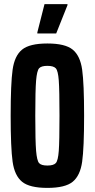

<svg xmlns="http://www.w3.org/2000/svg" viewBox="-20 -908 462 936"><path d="M32 -344Q32 -501 41.5 -568.5Q51 -636 87.5 -666Q124 -696 211 -696Q298 -696 334.5 -666Q371 -636 380.5 -568.5Q390 -501 390 -344Q390 -187 380.5 -119.5Q371 -52 334.5 -22Q298 8 211 8Q124 8 87.5 -22Q51 -52 41.5 -119.5Q32 -187 32 -344ZM270 -344Q270 -469 266.5 -516Q263 -563 252 -575Q241 -587 211 -587Q181 -587 170.5 -575Q160 -563 156 -515.5Q152 -468 152 -344Q152 -220 156 -172.5Q160 -125 170.5 -113Q181 -101 211 -101Q241 -101 252 -113Q263 -125 266.5 -172Q270 -219 270 -344ZM162 -750 197 -888H309V-883L254 -745H162Z"/></svg>

Font: Saira ExtraCondensed
Style: Bold
Weight: 700
Width: 2
Designer: Hector Gatti with collaboration of the Omnibus-Type team
Foundry: Omnibus-Type
Version: Version 0.072; ttfautohint (v1.8)